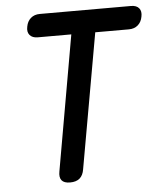

<svg xmlns="http://www.w3.org/2000/svg" viewBox="-53 -776 705 831"><g transform="rotate(-5 300.0 -361.0)"><path d="M279 -630H133Q110 -630 98.5 -643.5Q87 -657 92 -680Q96 -703 111.5 -716.5Q127 -730 151 -730H547Q571 -730 582 -716.5Q593 -703 588 -680Q584 -657 568.5 -643.5Q553 -630 529 -630H383L279 -44Q275 -18 260 -5Q245 8 218 8Q192 8 181.5 -5Q171 -18 176 -44Z"/></g></svg>

Font: Maple Mono NL Medium
Style: Italic
Weight: 500
Italic angle: -10°
Monospace: yes
Designer: subframe7536
Version: Version 7.000